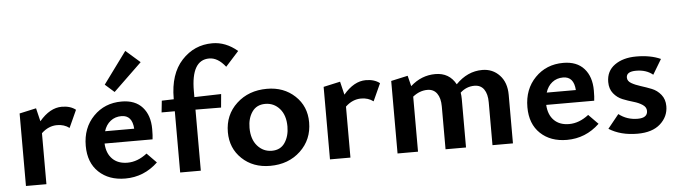

<svg xmlns="http://www.w3.org/2000/svg" viewBox="-46 -894 3829 1084"><g transform="rotate(-5 1868.5 -352.0)"><path d="M303 -428Q352 -428 382 -404L337 -305Q308 -327 268 -327Q219 -327 179 -289V0H63V-411L158 -432L176 -357Q236 -428 303 -428Z M769 -640 608 -485 556 -531 688 -711ZM757 -123 811 -68Q732 7 626 7Q533 7 476 -47Q419 -101 419 -196Q419 -298 482.5 -363Q546 -428 642 -428Q719 -428 760 -382Q801 -336 801 -258Q801 -220 798 -200H526Q529 -144 560.5 -112.5Q592 -81 646 -81Q703 -81 757 -123ZM634 -346Q598 -346 572 -325.5Q546 -305 535 -269H700Q695 -346 634 -346Z M1181 -711Q1257 -711 1323 -655L1248 -572Q1205 -627 1156 -627Q1054 -627 1054 -451V-417L1206 -421L1199 -345L1054 -346V0H937V-347H862L869 -413L937 -415V-419Q937 -558 1007.5 -634.5Q1078 -711 1181 -711Z M1447 7Q1350 7 1287.5 -52.5Q1225 -112 1225 -203Q1225 -301 1293.5 -364.5Q1362 -428 1466 -428Q1561 -428 1624 -369Q1687 -310 1687 -219Q1687 -121 1619 -57Q1551 7 1447 7ZM1563 -206Q1563 -270 1530.5 -307Q1498 -344 1449 -344Q1400 -344 1374.5 -307.5Q1349 -271 1349 -217Q1349 -152 1382 -114.5Q1415 -77 1464 -77Q1513 -77 1538 -114.5Q1563 -152 1563 -206Z M2026 -428Q2075 -428 2105 -404L2060 -305Q2031 -327 1991 -327Q1942 -327 1902 -289V0H1786V-411L1881 -432L1899 -357Q1959 -428 2026 -428Z M2686 -428Q2745 -428 2784 -386.5Q2823 -345 2823 -275V0H2707V-243Q2707 -290 2688.5 -316.5Q2670 -343 2634 -343Q2589 -343 2554 -311Q2557 -294 2557 -275V0H2441V-243Q2441 -290 2422 -316.5Q2403 -343 2368 -343Q2324 -343 2285 -312V0H2169V-411L2264 -432L2279 -372Q2341 -428 2420 -428Q2499 -428 2536 -360Q2602 -428 2686 -428Z M3260 -123 3314 -68Q3235 7 3129 7Q3036 7 2979 -47Q2922 -101 2922 -196Q2922 -298 2985.5 -363Q3049 -428 3145 -428Q3222 -428 3263 -382Q3304 -336 3304 -258Q3304 -220 3301 -200H3029Q3032 -144 3063.5 -112.5Q3095 -81 3149 -81Q3206 -81 3260 -123ZM3137 -346Q3101 -346 3075 -325.5Q3049 -305 3038 -269H3203Q3198 -346 3137 -346Z M3529 7Q3433 7 3367 -35L3430 -113Q3476 -77 3537 -77Q3593 -77 3593 -117Q3593 -138 3572 -152Q3551 -166 3521 -174.5Q3491 -183 3461 -195Q3431 -207 3410 -233Q3389 -259 3389 -298Q3389 -360 3436.5 -394Q3484 -428 3559 -428Q3640 -428 3697 -402L3646 -317Q3609 -348 3551 -348Q3496 -348 3496 -314Q3496 -294 3517.5 -281.5Q3539 -269 3569.5 -259.5Q3600 -250 3630.5 -238Q3661 -226 3682.5 -199.5Q3704 -173 3704 -134Q3704 -75 3658.5 -34Q3613 7 3529 7Z"/></g></svg>

Font: EauTest
Style: Bold
Weight: 700
Designer: Christian Thalmann (Catharsis Fonts)
Version: Version 0.001;PS 000.001;hotconv 1.0.88;makeotf.lib2.5.64775